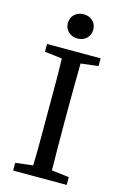

<svg xmlns="http://www.w3.org/2000/svg" viewBox="-130 -922 631 980"><g transform="rotate(15 185.5 -432.0)"><path d="M44 -628V-669H327V-628L235 -617Q234 -554 233.5 -489Q233 -424 233 -359V-310Q233 -246 233.5 -181.5Q234 -117 235 -52L327 -41V0H44V-41L136 -52Q138 -115 138 -180Q138 -245 138 -310V-359Q138 -424 138 -488.5Q138 -553 136 -617ZM186 -736Q158 -736 138.5 -754Q119 -772 119 -800Q119 -829 138.5 -846.5Q158 -864 186 -864Q215 -864 234 -846.5Q253 -829 253 -800Q253 -772 234 -754Q215 -736 186 -736Z"/></g></svg>

Font: Source Serif Pro
Style: Regular
Weight: 400
Designer: Frank Grießhammer
Foundry: Adobe Systems Incorporated
Version: Version 3.001;hotconv 1.0.111;makeotfexe 2.5.65597